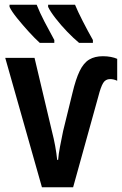

<svg xmlns="http://www.w3.org/2000/svg" viewBox="-20 -786 512 806"><path d="M412 -550Q430 -550 445.5 -547Q461 -544 472 -539V-447Q457 -454 442 -454Q423 -454 413 -437.5Q403 -421 393 -382L287 0H156L2 -543H125L198 -235Q214 -173 220 -115H224Q226 -140 232 -171Q238 -202 245 -236L284 -395Q298 -454 314.5 -488Q331 -522 354.5 -536Q378 -550 412 -550ZM295 -766Q306 -739 327.5 -697Q349 -655 370 -618V-606H312Q289 -625 262 -653Q235 -681 213 -709.5Q191 -738 182 -757V-766ZM134 -766Q147 -733 167 -694.5Q187 -656 208 -618V-606H147Q127 -624 101 -652.5Q75 -681 52 -709.5Q29 -738 20 -757V-766Z"/></svg>

Font: Avrile Sans Condensed SemiBold
Style: Regular
Weight: 600
Width: 3
Designer: Monotype Design Team
Foundry: Monotype Imaging Inc.
Version: Version 2.001;September 10, 2019;FontCreator 11.5.0.2425 64-